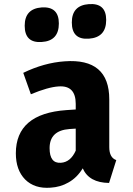

<svg xmlns="http://www.w3.org/2000/svg" viewBox="-20 -889 644 933"><path d="M266 -775Q266 -690 183 -685Q100 -679 100 -764Q100 -847 183 -853Q266 -858 266 -775ZM496 -792Q496 -707 412 -701Q329 -695 329 -780Q329 -863 412 -869Q496 -875 496 -792ZM511 -174Q511 -123 545 -111L510 0Q413 -1 382 -71Q354 -25 312 -2Q274 20 226 23Q148 29 102 -17Q57 -63 57 -144Q57 -337 303 -354L348 -357V-384Q348 -475 265 -469Q214 -466 130 -431L93 -535Q194 -584 294 -591Q511 -607 511 -406ZM348 -157V-264L318 -262Q221 -255 221 -169Q221 -94 276 -98Q323 -101 348 -157Z"/></svg>

Font: Xiangcui Wave Sans Xiangcui Wave Sans
Style: Regular
Weight: 800
Width: 3
Version: Version 0.920;March 28, 2024;FontCreator 14.0.0.2814 64-bit